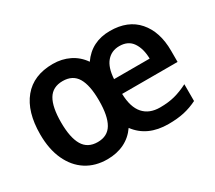

<svg xmlns="http://www.w3.org/2000/svg" viewBox="-109 -761 1097 981"><g transform="rotate(-30 439.5 -271.0)"><path d="M616 -552Q722 -552 779.5 -486Q837 -420 837 -308V-242H510Q512 -163 546.5 -124Q581 -85 644 -85Q693 -85 731 -95Q769 -105 810 -126V-27Q772 -8 732 1Q692 10 639 10Q515 10 452 -75Q423 -33 379 -11.5Q335 10 279 10Q208 10 155.5 -23.5Q103 -57 73.5 -120.5Q44 -184 44 -272Q44 -405 104.5 -478.5Q165 -552 279 -552Q332 -552 376 -530.5Q420 -509 449 -467Q508 -552 616 -552ZM619 -461Q573 -461 544.5 -428Q516 -395 512 -328H722Q721 -387 696 -424Q671 -461 619 -461ZM279 -451Q220 -451 193.5 -406.5Q167 -362 167 -272Q167 -182 194 -136.5Q221 -91 280 -91Q338 -91 364.5 -136Q391 -181 391 -272Q391 -362 364.5 -406.5Q338 -451 279 -451Z"/></g></svg>

Font: Noto Sans Telugu SemiCondensed SemiBold
Style: Regular
Weight: 600
Width: 4
Designer: Jelle Bosma - Monotype Design Team
Foundry: Monotype Imaging Inc.
Version: Version 2.005; ttfautohint (v1.8.4.7-5d5b)